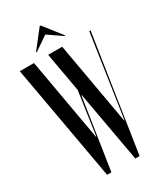

<svg xmlns="http://www.w3.org/2000/svg" viewBox="-214 -930 853 1008"><g transform="rotate(-30 212.5 -426.5)"><path d="M343 -202H345L419 -700H427L320 0H294L217 -429H215L149 0H123L-2 -700H84L172 -202H174L212 -463L170 -700H255ZM207 -853H213L299 -743H293L210 -800L127 -743H121Z"/></g></svg>

Font: Moniqa SemBd Narrow Display
Style: Regular
Weight: 600
Width: 4
Designer: Rajesh Rajput
Foundry: Rajesh Rajput
Version: Version 1.000